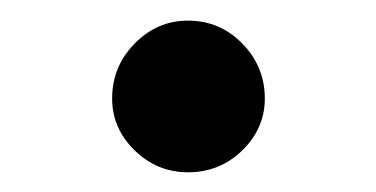

<svg xmlns="http://www.w3.org/2000/svg" viewBox="-20 -155 368 188"><path d="M164.1 13.7Q133.8 13.7 111.8 -7.8Q89.8 -29.3 89.8 -58.6Q89.8 -89.8 111.8 -112.3Q133.8 -134.8 164.1 -134.8Q195.3 -134.8 217.3 -112.3Q239.3 -89.8 239.3 -58.6Q239.3 -29.3 217.3 -7.8Q195.3 13.7 164.1 13.7Z"/></svg>

Font: GenYoMin TW TTF Medium
Style: Regular
Weight: 500
Version: Version 1.300